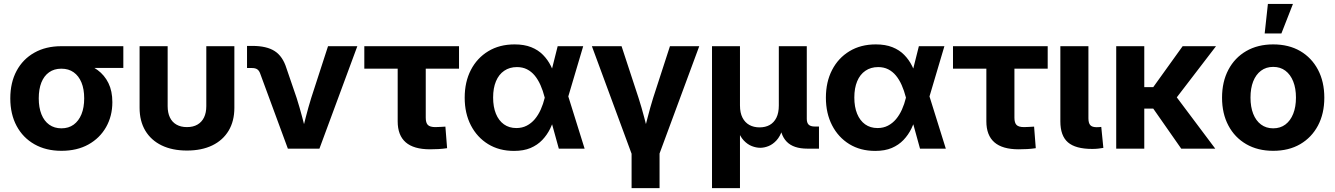

<svg xmlns="http://www.w3.org/2000/svg" viewBox="-20 -768 6896 992"><path d="M297.4 11.2Q217.8 11.2 158.2 -22.5Q98.6 -56.2 65.9 -117.2Q33.2 -178.2 33.2 -259.8Q33.2 -341.3 65.7 -401.9Q98.1 -462.4 157.5 -495.8Q216.8 -529.3 296.4 -529.3H617.2V-417H391.6L296.4 -413.1Q259.8 -413.1 233.6 -394.5Q207.5 -376 193.8 -341.8Q180.2 -307.6 180.2 -259.8Q180.2 -212.4 194.1 -177.5Q208 -142.6 234.4 -123.8Q260.7 -105 297.4 -105Q334.5 -105 360.6 -124Q386.7 -143.1 400.9 -177.7Q415 -212.4 415 -259.8Q415 -307.6 400.9 -341.8Q386.7 -376 360.6 -394.5Q334.5 -413.1 297.4 -413.1V-458Q352.5 -458 400.4 -445.3Q448.2 -432.6 484.1 -406.2Q520 -379.9 540.3 -338.6Q560.5 -297.4 560.5 -240.2Q560.5 -168.5 528.1 -111.3Q495.6 -54.2 436.8 -21.5Q377.9 11.2 297.4 11.2Z M945.8 9.8Q870.1 9.8 815.2 -16.8Q760.3 -43.5 730.7 -93Q701.2 -142.6 701.2 -210.9V-529.3H846.2V-219.7Q846.2 -185.5 857.7 -161.4Q869.1 -137.2 891.6 -124.3Q914.1 -111.3 945.8 -111.3Q978 -111.3 1000.2 -124.3Q1022.5 -137.2 1034.2 -161.4Q1045.9 -185.5 1045.9 -219.7V-529.3H1190.9V-210.9Q1190.9 -142.6 1161.4 -93Q1131.8 -43.5 1076.9 -16.8Q1022 9.8 945.8 9.8Z M1467.3 0 1323.7 -389.6Q1318.4 -403.8 1308.6 -410.2Q1298.8 -416.5 1282.2 -416.5H1256.3V-530.8H1283.7Q1357.9 -530.8 1399.4 -503.9Q1440.9 -477.1 1460 -415.5L1512.7 -261.7Q1528.3 -212.4 1541.3 -163.1Q1554.2 -113.8 1567.4 -63H1534.7Q1547.4 -113.8 1560.1 -163.3Q1572.8 -212.9 1587.9 -261.7L1674.8 -529.3H1826.2L1630.4 0Z M2201.7 3.4Q2117.7 3.4 2076.2 -32.7Q2034.7 -68.8 2034.7 -141.1V-413.1H1862.3V-529.3H2351.6V-413.1H2179.7V-159.7Q2179.7 -133.3 2190.7 -122.3Q2201.7 -111.3 2229.5 -111.3Q2241.2 -111.3 2255.6 -112.3Q2270 -113.3 2281.2 -113.8L2290 -2.4Q2268.1 1 2245.8 2.2Q2223.6 3.4 2201.7 3.4Z M2635.7 11.7Q2559.1 11.7 2502 -23.4Q2444.8 -58.6 2412.8 -120.6Q2380.9 -182.6 2380.9 -263.2Q2380.9 -344.7 2412.8 -406.5Q2444.8 -468.3 2502.7 -503.4Q2560.5 -538.6 2638.7 -538.6Q2688.5 -538.6 2724.6 -524.2Q2760.7 -509.8 2785.4 -484.6Q2810.1 -459.5 2826.2 -427.2Q2842.3 -395 2852.1 -359.4H2887.7L2914.6 -274.9L3000.5 0H2867.2L2793.9 -265.6Q2785.2 -299.8 2772.5 -328.4Q2759.8 -356.9 2742.7 -377.7Q2725.6 -398.4 2702.9 -409.9Q2680.2 -421.4 2650.9 -421.4Q2612.8 -421.4 2585 -402.3Q2557.1 -383.3 2542.5 -348.1Q2527.8 -313 2527.8 -264.2Q2527.8 -215.8 2542.2 -180.4Q2556.6 -145 2583.5 -125.7Q2610.4 -106.4 2647.9 -106.4Q2677.7 -106.4 2701.4 -118.7Q2725.1 -130.9 2743.2 -152.3Q2761.2 -173.8 2773.9 -202.1Q2786.6 -230.5 2794.4 -262.7L2861.3 -529.3H2993.2L2914.1 -262.7L2886.7 -174.3H2850.6Q2839.4 -137.7 2823 -104.2Q2806.6 -70.8 2781.7 -44.7Q2756.8 -18.6 2721.2 -3.4Q2685.5 11.7 2635.7 11.7Z M3246.6 35.6 3038.1 -529.3H3191.4L3279.3 -261.7Q3294.9 -212.9 3307.9 -163.3Q3320.8 -113.8 3334 -63H3300.8Q3314 -113.8 3326.7 -163.3Q3339.4 -212.9 3354.5 -261.7L3441.4 -529.3H3592.8L3383.8 35.6ZM3243.2 204.1V-2.9H3387.7V204.1Z M3658.7 204.1V-529.3H3803.2V-223.1Q3803.2 -185.1 3816.2 -159.9Q3829.1 -134.8 3851.8 -122.3Q3874.5 -109.9 3904.3 -109.9Q3934.6 -109.9 3956.8 -122.3Q3979 -134.8 3991.5 -159.9Q4003.9 -185.1 4003.9 -223.1V-529.3H4148.4V-153.8Q4148.4 -133.3 4158.2 -123.8Q4168 -114.3 4189.9 -114.3H4211.4V0H4150.9Q4079.6 0 4044.7 -35.9Q4009.8 -71.8 4009.8 -139.2V-188.5H4034.2Q4034.2 -134.3 4022.5 -98.6Q4010.7 -63 3991.7 -42.5Q3972.7 -22 3950.7 -13.2Q3928.7 -4.4 3908.2 -4.4Q3886.7 -4.4 3864.3 -13.2Q3841.8 -22 3822.5 -42.5Q3803.2 -63 3791.3 -98.6Q3779.3 -134.3 3779.3 -188.5H3803.2V204.1Z M4502 11.7Q4425.3 11.7 4368.2 -23.4Q4311 -58.6 4279.1 -120.6Q4247.1 -182.6 4247.1 -263.2Q4247.1 -344.7 4279.1 -406.5Q4311 -468.3 4368.9 -503.4Q4426.8 -538.6 4504.9 -538.6Q4554.7 -538.6 4590.8 -524.2Q4627 -509.8 4651.6 -484.6Q4676.3 -459.5 4692.4 -427.2Q4708.5 -395 4718.3 -359.4H4753.9L4780.8 -274.9L4866.7 0H4733.4L4660.2 -265.6Q4651.4 -299.8 4638.7 -328.4Q4626 -356.9 4608.9 -377.7Q4591.8 -398.4 4569.1 -409.9Q4546.4 -421.4 4517.1 -421.4Q4479 -421.4 4451.2 -402.3Q4423.3 -383.3 4408.7 -348.1Q4394 -313 4394 -264.2Q4394 -215.8 4408.4 -180.4Q4422.9 -145 4449.7 -125.7Q4476.6 -106.4 4514.2 -106.4Q4543.9 -106.4 4567.6 -118.7Q4591.3 -130.9 4609.4 -152.3Q4627.4 -173.8 4640.1 -202.1Q4652.8 -230.5 4660.6 -262.7L4727.5 -529.3H4859.4L4780.3 -262.7L4752.9 -174.3H4716.8Q4705.6 -137.7 4689.2 -104.2Q4672.9 -70.8 4647.9 -44.7Q4623 -18.6 4587.4 -3.4Q4551.8 11.7 4502 11.7Z M5243.2 3.4Q5159.2 3.4 5117.7 -32.7Q5076.2 -68.8 5076.2 -141.1V-413.1H4903.8V-529.3H5393.1V-413.1H5221.2V-159.7Q5221.2 -133.3 5232.2 -122.3Q5243.2 -111.3 5271 -111.3Q5282.7 -111.3 5297.1 -112.3Q5311.5 -113.3 5322.8 -113.8L5331.5 -2.4Q5309.6 1 5287.4 2.2Q5265.1 3.4 5243.2 3.4Z M5623 1.5Q5537.1 1.5 5497.8 -32.5Q5458.5 -66.4 5458.5 -140.6V-529.3H5603.5V-157.2Q5603.5 -132.3 5613 -121.6Q5622.6 -110.8 5645.5 -110.8Q5653.3 -110.8 5659.4 -111.3Q5665.5 -111.8 5669.9 -112.3L5680.7 -3.9Q5669.4 -2 5654.8 -0.2Q5640.1 1.5 5623 1.5Z M5892.1 -529.3V0H5747.1V-529.3ZM6262.7 -529.3 6015.6 -207H5860.4L5854.5 -317.9H5938.5L6090.3 -529.3ZM6083 0 5933.6 -213.9 6043.5 -287.1 6258.8 0Z M6558.1 11.2Q6478.5 11.2 6418.9 -23.2Q6359.4 -57.6 6326.7 -119.4Q6293.9 -181.2 6293.9 -263.2Q6293.9 -345.7 6326.7 -407.7Q6359.4 -469.7 6418.9 -504.2Q6478.5 -538.6 6558.1 -538.6Q6638.7 -538.6 6697.8 -504.2Q6756.8 -469.7 6789.6 -407.7Q6822.3 -345.7 6822.3 -263.2Q6822.3 -181.2 6789.6 -119.4Q6756.8 -57.6 6697.8 -23.2Q6638.7 11.2 6558.1 11.2ZM6558.1 -105Q6595.2 -105 6621.3 -124.8Q6647.5 -144.5 6661.6 -180.2Q6675.8 -215.8 6675.8 -263.7Q6675.8 -311.5 6661.6 -347.2Q6647.5 -382.8 6621.3 -402.6Q6595.2 -422.4 6558.1 -422.4Q6521.5 -422.4 6495.1 -402.6Q6468.8 -382.8 6454.8 -347.4Q6440.9 -312 6440.9 -263.7Q6440.9 -215.8 6454.8 -180.2Q6468.8 -144.5 6495.1 -124.8Q6521.5 -105 6558.1 -105ZM6514.2 -595.2 6530.8 -747.6H6660.2L6600.6 -595.2Z"/></svg>

Font: Inter 24pt
Style: Bold
Weight: 700
Designer: Rasmus Andersson
Foundry: rsms
Version: Version 4.001;git-66647c0bb